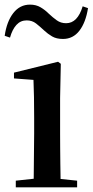

<svg xmlns="http://www.w3.org/2000/svg" viewBox="-27 -807 399 827"><path d="M-6.8 -652.8Q2 -714.4 30.3 -750.7Q58.6 -787.1 102.1 -787.1Q128.4 -787.1 147.7 -775.6Q167 -764.2 182.1 -749Q200.2 -731.9 217.5 -719.5Q234.9 -707 257.8 -707Q307.1 -707 329.1 -779.8L352.1 -772Q342.3 -710 314.9 -674.6Q287.6 -639.2 244.1 -639.2Q216.3 -639.2 197.5 -650.1Q178.7 -661.1 163.1 -675.8Q145.5 -692.4 128.4 -705.8Q111.3 -719.2 87.9 -719.2Q61.5 -719.2 43.7 -699.7Q25.9 -680.2 16.1 -645ZM117.2 0H41V-28.8L118.2 -37.1L120.1 -231.9V-299.8Q120.1 -350.1 119.4 -388.2Q118.7 -426.3 117.2 -462.9L33.2 -469.2V-494.1L223.1 -541L234.9 -532.2L231.9 -384.8V-231.9Q231.9 -204.6 232.2 -169.7Q232.4 -134.8 232.9 -99.6Q233.4 -64.5 233.9 -36.1L305.2 -28.8V0Z"/></svg>

Font: Source Han Serif TW SemiBold
Style: Regular
Weight: 600
Designer: Ryoko NISHIZUKA Ë•øÂ°öÊ∂ºÂ≠ê (kana & ideographs); Frank Grie√ühammer (Latin, Greek & Cyrillic); Wenlong ZHANG Âº†ÊñáÈæô 
Foundry: Adobe
Version: Version 2.003;hotconv 1.1.1;makeotfexe 2.6.0